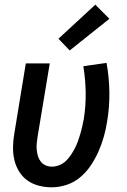

<svg xmlns="http://www.w3.org/2000/svg" viewBox="-20 -790 540 818"><path d="M200 8Q172 8 145 1Q118 -6 96.5 -21.5Q75 -37 61 -60Q47 -83 41 -109.5Q35 -136 35.5 -164.5Q36 -193 41 -221L90 -520H192L140 -207Q138 -193 136.5 -179Q135 -165 136.5 -151Q138 -137 142 -124Q146 -111 154 -101Q162 -91 174.5 -85.5Q187 -80 201 -80Q217 -80 233 -86.5Q249 -93 261 -104.5Q273 -116 282.5 -130.5Q292 -145 299.5 -159.5Q307 -174 312.5 -189.5Q318 -205 322.5 -220.5Q327 -236 330.5 -251.5Q334 -267 337 -283Q346 -340 345 -397Q344 -454 335 -508L434 -522Q445 -461 446 -397.5Q447 -334 436 -270Q431 -238 422 -206.5Q413 -175 399.5 -144.5Q386 -114 367 -85.5Q348 -57 322 -35Q296 -13 264 -2.5Q232 8 200 8ZM277 -575 229 -625 386 -770 446 -710Z"/></svg>

Font: Iosevka SS04 Semibold
Style: Italic
Weight: 600
Italic angle: -9°
Monospace: yes
Designer: Belleve Invis
Foundry: Belleve Invis
Version: Version 19.0.0; ttfautohint (v1.8.4)